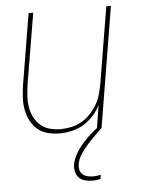

<svg xmlns="http://www.w3.org/2000/svg" viewBox="-53 -562 606 827"><g transform="rotate(-5 250.0 -148.5)"><path d="M191 8Q164 8 139 1.5Q114 -5 95 -21Q76 -37 64.5 -60Q53 -83 48.5 -108Q44 -133 45.5 -159.5Q47 -186 51 -213L102 -520H122L70 -210Q67 -186 65.5 -162Q64 -138 68 -115Q72 -92 82.5 -71.5Q93 -51 110 -36.5Q127 -22 149.5 -16Q172 -10 197 -10Q219 -10 242.5 -15Q266 -20 287 -32Q308 -44 325 -62Q342 -80 354 -100.5Q366 -121 372.5 -143.5Q379 -166 383 -189L438 -520H458L372 0H352L368 -100Q356 -75 337 -54Q318 -33 294 -18.5Q270 -4 243 2Q216 8 191 8ZM313 223Q297 223 281.5 219Q266 215 255.5 204.5Q245 194 241.5 178.5Q238 163 240 147Q245 122 259 98.5Q273 75 291.5 54.5Q310 34 331 16Q352 -2 375 -18L372 0Q355 17 338 33.5Q321 50 305 68Q289 86 276.5 106Q264 126 260 148Q258 160 261 172Q264 184 272.5 191.5Q281 199 293 202Q305 205 318 205Q326 205 334 204Q342 203 351 201L348 219Q339 221 330.5 222Q322 223 313 223Z"/></g></svg>

Font: Iosevka SS18 Thin
Style: Italic
Weight: 100
Italic angle: -9°
Monospace: yes
Designer: Belleve Invis
Foundry: Belleve Invis
Version: Version 25.1.1; ttfautohint (v1.8.4)